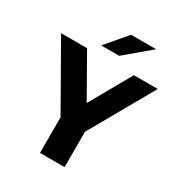

<svg xmlns="http://www.w3.org/2000/svg" viewBox="-262 -1157 1216 1307"><g transform="rotate(30 346.0 -503.5)"><path d="M243.3 -842.2 384.4 -1006.7H581.1L385.6 -842.2ZM442.2 0H248.9V-280L-34.4 -777.8H170L354.4 -453.3L537.8 -777.8H725.6L442.2 -277.8Z"/></g></svg>

Font: Paperlogy 9 Black
Style: Regular
Weight: 900
Designer: redesigned by Lee Juim, glyphs from Gmarket Sans & Montserrat
Foundry: PT&
Version: Version 1.001